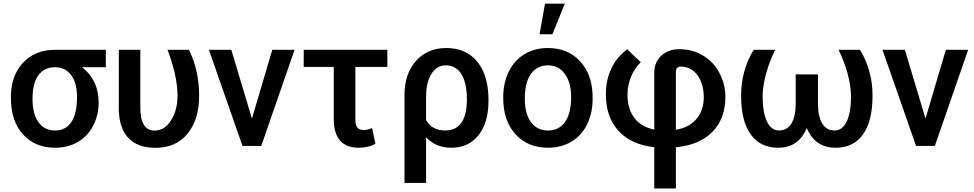

<svg xmlns="http://www.w3.org/2000/svg" viewBox="-20 -802 5353 1055"><path d="M561.5 -432.6H431.2Q522 -361.3 522 -238.8Q522 -169.4 492.2 -111.8Q462.4 -54.2 408.2 -22.2Q354 9.8 283.2 9.8Q172.9 9.8 106.4 -63.5Q40 -136.7 40 -263.2V-269Q40 -385.3 105.5 -456.3Q170.9 -527.3 279.8 -528.3H561.5ZM158.7 -258.8Q158.7 -176.3 191.2 -130.6Q223.6 -85 283.2 -85Q340.3 -85 371.8 -130.9Q403.3 -176.8 403.3 -269Q403.3 -345.2 371.3 -388.9Q339.4 -432.6 282.2 -432.6Q224.6 -432.6 191.7 -389.6Q158.7 -346.7 158.7 -258.8Z M751 -528.3V-210.9Q751 -84.5 829.6 -84.5Q884.8 -84.5 920.2 -141.4Q955.6 -198.2 955.6 -276.4Q954.1 -389.2 900.4 -528.3H1018.1Q1074.2 -416 1074.2 -276.4Q1074.2 -145.5 1010.7 -67.6Q947.3 10.3 834.5 10.3Q735.4 10.3 684.3 -44.9Q633.3 -100.1 632.8 -205.6V-528.3Z M1127.9 0ZM1364.3 -150.4 1476.1 -528.3H1598.6L1415.5 0H1312.5L1127.9 -528.3H1251Z M2108.4 -434.1H1932.6V-145Q1932.6 -116.2 1943.1 -101.8Q1953.6 -87.4 1978.5 -87.4Q1997.6 -87.4 2024.4 -98.1L2043 -11.7Q2003.9 9.8 1951.2 9.8Q1816.4 9.8 1814 -143.1V-434.1H1648.9V-528.3H2108.4Z M2432.1 -538.1Q2541.5 -538.1 2602.8 -462.6Q2664.1 -387.2 2664.1 -253.9V-246.6Q2664.1 -128.4 2609.4 -59.3Q2554.7 9.8 2460.4 9.8Q2373 9.8 2321.3 -48.3V203.1H2202.6V-278.8Q2202.6 -397 2265.9 -467.5Q2329.1 -538.1 2432.1 -538.1ZM2321.3 -142.1Q2354 -85 2426.8 -85Q2484.4 -85 2514.9 -127.2Q2545.4 -169.4 2545.4 -256.8Q2545.4 -346.7 2515.1 -394.8Q2484.9 -442.9 2429.2 -442.9Q2379.4 -442.9 2350.3 -395.8Q2321.3 -348.6 2321.3 -270.5Z M2745.1 0ZM2745.1 -269Q2745.1 -346.7 2775.9 -408.9Q2806.6 -471.2 2862.3 -504.6Q2918 -538.1 2990.2 -538.1Q3097.2 -538.1 3163.8 -469.2Q3230.5 -400.4 3235.8 -286.6L3236.3 -258.8Q3236.3 -180.7 3206.3 -119.1Q3176.3 -57.6 3120.4 -23.9Q3064.5 9.8 2991.2 9.8Q2879.4 9.8 2812.3 -64.7Q2745.1 -139.2 2745.1 -263.2ZM2863.8 -258.8Q2863.8 -177.2 2897.5 -131.1Q2931.2 -85 2991.2 -85Q3051.3 -85 3084.7 -131.8Q3118.2 -178.7 3118.2 -269Q3118.2 -349.1 3083.7 -396Q3049.3 -442.9 2990.2 -442.9Q2932.1 -442.9 2897.9 -396.7Q2863.8 -350.6 2863.8 -258.8ZM2974.6 -781.7H3083.5L3015.1 -613.8H2944.8Z M3575.2 6.8Q3448.2 -6.8 3378.7 -82.8Q3309.1 -158.7 3309.1 -283.2Q3309.1 -363.3 3339.8 -427Q3370.6 -490.7 3426.8 -531.2L3501 -460Q3465.8 -425.8 3447.3 -379.9Q3428.7 -334 3427.7 -283.2Q3427.7 -204.6 3465.3 -154.5Q3502.9 -104.5 3575.2 -89.8V-402.3Q3575.2 -460.4 3613.8 -496.1Q3652.3 -531.7 3712.9 -531.7Q3784.7 -531.7 3842.3 -497.3Q3899.9 -462.9 3932.9 -401.6Q3965.8 -340.3 3965.8 -269Q3965.8 -150.4 3895 -77.9Q3824.2 -5.4 3693.8 7.3V233.4H3575.2ZM3693.8 -88.9Q3766.6 -101.1 3806.9 -148.2Q3847.2 -195.3 3847.2 -269Q3846.2 -342.8 3811.8 -389.4Q3777.3 -436 3720.7 -436Q3693.8 -436 3693.8 -405.8Z M4239.3 -528.3Q4173.8 -392.1 4170.4 -276.4Q4170.4 -184.1 4194.1 -134.5Q4217.8 -85 4260.7 -85Q4305.2 -85 4328.6 -123.3Q4352.1 -161.6 4352.1 -233.9V-393.1H4474.6V-228.5Q4475.6 -159.2 4498.8 -122.1Q4522 -85 4565.9 -85Q4608.9 -85 4632.6 -134.5Q4656.2 -184.1 4656.2 -276.4Q4652.8 -393.1 4587.9 -528.3H4705.6Q4774.4 -415 4774.4 -276.4Q4774.4 -137.7 4722.4 -64Q4670.4 9.8 4571.3 9.8Q4458 9.8 4413.1 -98.6Q4368.2 9.8 4255.9 9.8Q4156.7 9.8 4104.5 -64Q4052.2 -137.7 4052.2 -276.4Q4052.2 -415 4121.1 -528.3Z M4829.1 0ZM5065.4 -150.4 5177.2 -528.3H5299.8L5116.7 0H5013.7L4829.1 -528.3H4952.1Z"/></svg>

Font: Roboto Medium
Style: Regular
Weight: 500
Designer: Google
Version: Version 2.134; 2016; ttfautohint (v1.6)